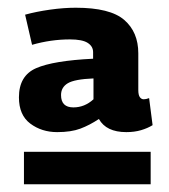

<svg xmlns="http://www.w3.org/2000/svg" viewBox="-20 -705 438 497"><path d="M29 -453Q29 -509 73.5 -528.5Q118 -548 221 -553V-570Q221 -585 207 -594Q193 -603 161 -603Q112 -603 63 -589L45 -667Q74 -675 109.5 -680Q145 -685 176 -685Q265 -685 301.5 -653.5Q338 -622 338 -567V-472Q338 -459 342 -453.5Q346 -448 352 -448Q358 -448 366 -451L375 -381Q362 -373 345 -368Q328 -363 307 -363Q255 -363 236 -397Q212 -381 188 -372Q164 -363 128 -363Q88 -363 58.5 -385Q29 -407 29 -453ZM138 -459Q138 -427 170 -427Q199 -427 222 -448V-502Q173 -500 155.5 -489.5Q138 -479 138 -459ZM42 -228V-312H370V-228Z"/></svg>

Font: Georama
Style: Bold
Weight: 700
Designer: Jean-Baptiste Levee
Foundry: Production Type
Version: Version 1.000